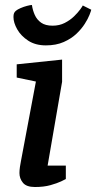

<svg xmlns="http://www.w3.org/2000/svg" viewBox="-20 -744 386 770"><path d="M120 6Q86 6 72 -11Q58 -28 58 -50Q58 -61 60 -75Q62 -89 64 -98L124 -417L47 -433V-486L229 -505V-416L171 -80H244V-26Q241 -24 225 -16.5Q209 -9 182.5 -1.5Q156 6 120 6ZM164 -562Q122 -562 93 -581Q64 -600 49 -626.5Q34 -653 34 -676Q34 -686 36.5 -691.5Q39 -697 44 -701Q50 -706 62.5 -711.5Q75 -717 88.5 -720.5Q102 -724 108 -724Q111 -703 119.5 -684Q128 -665 145 -653Q162 -641 191 -641Q218 -641 239.5 -652Q261 -663 276.5 -678Q292 -693 301.5 -706Q311 -719 312 -722L346 -705Q345 -700 339 -684.5Q333 -669 320 -648.5Q307 -628 286.5 -608.5Q266 -589 235.5 -575.5Q205 -562 164 -562Z"/></svg>

Font: Faustina Light SemiBold
Style: Italic
Weight: 600
Italic angle: -8°
Version: Version 1.200